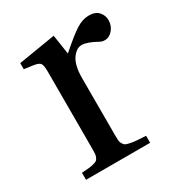

<svg xmlns="http://www.w3.org/2000/svg" viewBox="-127 -593 643 684"><g transform="rotate(-30 194.5 -251.0)"><path d="M32.2 0V-28.8Q52.2 -30.3 62.3 -31.2Q72.3 -32.2 82.3 -34.9Q92.3 -37.6 95.9 -40.5Q99.6 -43.5 102.8 -50.5Q106 -57.6 106.4 -65.2Q106.9 -72.8 106.9 -86.9V-401.9Q106.9 -428.2 101.1 -436Q95.2 -443.8 75.2 -446.8L37.1 -452.1V-477.1L189 -502L201.2 -421.9Q253.9 -468.3 280.5 -485.1Q307.1 -502 333 -502Q359.9 -502 373 -487.1Q386.2 -472.2 386.2 -453.1Q386.2 -430.2 372.1 -413.6Q357.9 -397 339.8 -397Q328.1 -397 319.8 -401.9Q280.8 -423.8 257.8 -423.8Q236.8 -423.8 219 -398.4Q201.2 -373 201.2 -320.8V-86.9Q201.2 -72.8 201.7 -65.2Q202.1 -57.6 206.3 -50.5Q210.4 -43.5 214.8 -40.5Q219.2 -37.6 232.2 -34.9Q245.1 -32.2 257.8 -31.2Q270.5 -30.3 295.9 -28.8V0Z"/></g></svg>

Font: Heuristica
Style: Regular
Weight: 400
Version: Version 1.0.2